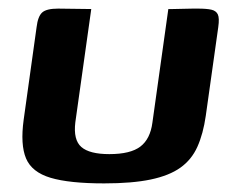

<svg xmlns="http://www.w3.org/2000/svg" viewBox="-20 -420 548 446"><path d="M192 -399 155 -136Q150 -95 169 -78.5Q188 -62 234 -62Q283 -62 306 -79.5Q329 -97 334 -135L371 -399Q372 -399 381.5 -399Q391 -399 404 -399.5Q417 -400 427.5 -400Q438 -400 440 -400Q460 -400 471 -397.5Q482 -395 486 -386.5Q490 -378 487 -357L458 -151Q452 -109 438.5 -79Q425 -49 399 -30.5Q373 -12 330 -3Q287 6 222 6Q141 6 97.5 -7Q54 -20 40.5 -52Q27 -84 35 -142L65 -357Q68 -382 78 -391Q88 -400 115 -400Q135 -400 153.5 -399.5Q172 -399 192 -399Z"/></svg>

Font: Genos Thin SemiBold
Style: Italic
Weight: 600
Italic angle: -8°
Version: Version 1.010